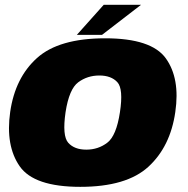

<svg xmlns="http://www.w3.org/2000/svg" viewBox="-20 -756 766 782"><path d="M307 5Q495.5 5 584.8 -77.2Q674 -159.5 694 -300Q714 -436.5 655.5 -518.2Q597 -600 408.5 -600Q220 -600 130.8 -519.8Q41.5 -439.5 21.5 -300Q2 -162.5 60.2 -78.8Q118.5 5 307 5ZM331.5 -146.5Q283 -146.5 258 -174.5Q233 -202.5 247 -299Q261.5 -393.5 298.8 -421Q336 -448.5 384.5 -448.5Q433 -448.5 458 -421.2Q483 -394 468.5 -299Q454 -203 417 -174.8Q380 -146.5 331.5 -146.5ZM293 -614H395.5L554.5 -736.5H402.5Z"/></svg>

Font: Anybody UltraCondensed Thin Black
Style: Italic
Weight: 900
Italic angle: -10°
Version: Version 1.111